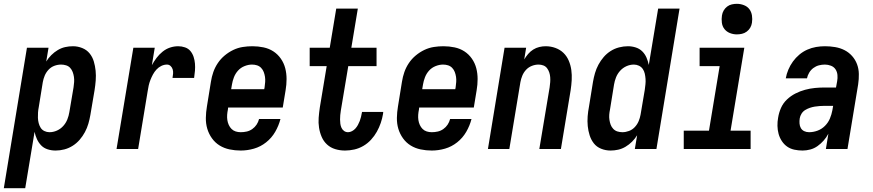

<svg xmlns="http://www.w3.org/2000/svg" viewBox="-51 -780 4571 1005"><path d="M-31 205 90 -530H203L191 -458Q202 -476 217.5 -491.5Q233 -507 251.5 -518Q270 -529 290 -533.5Q310 -538 331 -538Q356 -538 379.5 -528.5Q403 -519 418 -500.5Q433 -482 440 -458.5Q447 -435 449.5 -410Q452 -385 450 -359Q448 -333 444 -308L422 -178Q418 -155 411.5 -132.5Q405 -110 393.5 -88.5Q382 -67 366 -48.5Q350 -30 329.5 -17Q309 -4 286 2Q263 8 240 8Q218 8 198 1.5Q178 -5 164.5 -19Q151 -33 142.5 -51.5Q134 -70 130 -90L81 205ZM208 -88Q228 -88 247 -96.5Q266 -105 280 -120.5Q294 -136 301.5 -155Q309 -174 312 -193L334 -323Q336 -337 337 -350.5Q338 -364 336 -377.5Q334 -391 329.5 -403Q325 -415 316.5 -424.5Q308 -434 295 -438Q282 -442 269 -442Q251 -442 233.5 -435.5Q216 -429 203 -415Q190 -401 183 -384Q176 -367 173 -350L152 -220Q149 -205 148 -191Q147 -177 147.5 -163Q148 -149 151.5 -135.5Q155 -122 162 -111Q169 -100 181.5 -94Q194 -88 208 -88Z M559 0 647 -530H759L744 -439Q755 -459 768.5 -477Q782 -495 800 -509.5Q818 -524 839 -531Q860 -538 882 -538Q900 -538 917.5 -532Q935 -526 946 -512.5Q957 -499 962.5 -482Q968 -465 969.5 -447Q971 -429 969.5 -410Q968 -391 965 -372H852Q854 -383 855 -394.5Q856 -406 853 -416.5Q850 -427 842 -434.5Q834 -442 823 -442Q808 -442 793.5 -435Q779 -428 768 -416Q757 -404 749.5 -390Q742 -376 736.5 -362Q731 -348 727.5 -333Q724 -318 722 -303L672 0Z M1209 8Q1179 8 1150.5 2Q1122 -4 1098.5 -18.5Q1075 -33 1058.5 -56Q1042 -79 1034 -106Q1026 -133 1026.5 -163Q1027 -193 1032 -222L1053 -352Q1057 -378 1065.5 -402.5Q1074 -427 1089 -449.5Q1104 -472 1125 -489.5Q1146 -507 1170 -518.5Q1194 -530 1219.5 -534Q1245 -538 1270 -538Q1300 -538 1328.5 -532Q1357 -526 1380 -511Q1403 -496 1419 -473Q1435 -450 1442 -423Q1449 -396 1449 -366.5Q1449 -337 1444 -308L1429 -217H1143L1142 -207Q1139 -193 1138 -179Q1137 -165 1139 -151.5Q1141 -138 1146.5 -126Q1152 -114 1161 -105Q1170 -96 1182.5 -92Q1195 -88 1209 -88Q1225 -88 1240.5 -91.5Q1256 -95 1269.5 -104.5Q1283 -114 1292 -127.5Q1301 -141 1305 -157H1417Q1408 -122 1389.5 -90Q1371 -58 1342 -35Q1313 -12 1278.5 -2Q1244 8 1209 8ZM1159 -313H1332L1334 -323Q1336 -337 1337 -351Q1338 -365 1336 -378Q1334 -391 1329.5 -403Q1325 -415 1316 -424.5Q1307 -434 1294.5 -438Q1282 -442 1268 -442Q1249 -442 1229 -434Q1209 -426 1195 -410.5Q1181 -395 1173.5 -375.5Q1166 -356 1163 -337Z M1755 8Q1728 8 1703.5 0.5Q1679 -7 1661 -23.5Q1643 -40 1633 -63Q1623 -86 1619 -111.5Q1615 -137 1617 -163.5Q1619 -190 1623 -217L1659 -434H1570V-530H1675L1709 -735H1822L1788 -530H1920V-434H1772L1733 -201Q1731 -189 1730 -177.5Q1729 -166 1729 -154.5Q1729 -143 1730.5 -132Q1732 -121 1736.5 -111Q1741 -101 1750 -94.5Q1759 -88 1771 -88Q1781 -88 1791.5 -93.5Q1802 -99 1809.5 -107.5Q1817 -116 1822.5 -126Q1828 -136 1832 -146.5Q1836 -157 1838.5 -167.5Q1841 -178 1843 -189Q1843 -190 1843.5 -191.5Q1844 -193 1844 -194H1955Q1955 -192 1954.5 -189.5Q1954 -187 1954 -184Q1950 -160 1942 -136.5Q1934 -113 1921.5 -90.5Q1909 -68 1891 -48.5Q1873 -29 1850.5 -16Q1828 -3 1803.5 2.5Q1779 8 1755 8Z M2209 8Q2179 8 2150.5 2Q2122 -4 2098.5 -18.5Q2075 -33 2058.5 -56Q2042 -79 2034 -106Q2026 -133 2026.5 -163Q2027 -193 2032 -222L2053 -352Q2057 -378 2065.5 -402.5Q2074 -427 2089 -449.5Q2104 -472 2125 -489.5Q2146 -507 2170 -518.5Q2194 -530 2219.5 -534Q2245 -538 2270 -538Q2300 -538 2328.5 -532Q2357 -526 2380 -511Q2403 -496 2419 -473Q2435 -450 2442 -423Q2449 -396 2449 -366.5Q2449 -337 2444 -308L2429 -217H2143L2142 -207Q2139 -193 2138 -179Q2137 -165 2139 -151.5Q2141 -138 2146.5 -126Q2152 -114 2161 -105Q2170 -96 2182.5 -92Q2195 -88 2209 -88Q2225 -88 2240.5 -91.5Q2256 -95 2269.5 -104.5Q2283 -114 2292 -127.5Q2301 -141 2305 -157H2417Q2408 -122 2389.5 -90Q2371 -58 2342 -35Q2313 -12 2278.5 -2Q2244 8 2209 8ZM2159 -313H2332L2334 -323Q2336 -337 2337 -351Q2338 -365 2336 -378Q2334 -391 2329.5 -403Q2325 -415 2316 -424.5Q2307 -434 2294.5 -438Q2282 -442 2268 -442Q2249 -442 2229 -434Q2209 -426 2195 -410.5Q2181 -395 2173.5 -375.5Q2166 -356 2163 -337Z M2503 0 2590 -530H2703L2693 -469Q2702 -484 2713.5 -497.5Q2725 -511 2740 -520.5Q2755 -530 2772 -534Q2789 -538 2805 -538Q2832 -538 2856.5 -529Q2881 -520 2898.5 -503Q2916 -486 2926 -462.5Q2936 -439 2939.5 -413.5Q2943 -388 2941.5 -361Q2940 -334 2936 -308L2885 0H2772L2826 -323Q2828 -337 2829 -350Q2830 -363 2829 -376Q2828 -389 2824 -401Q2820 -413 2812.5 -423Q2805 -433 2793 -437.5Q2781 -442 2768 -442Q2750 -442 2732.5 -435Q2715 -428 2702.5 -414.5Q2690 -401 2683 -384Q2676 -367 2673 -350L2615 0Z M3145 8Q3119 8 3095.5 -1.5Q3072 -11 3057.5 -29.5Q3043 -48 3035.5 -71.5Q3028 -95 3025.5 -120Q3023 -145 3025 -171Q3027 -197 3032 -222L3053 -352Q3057 -375 3063.5 -397.5Q3070 -420 3081.5 -441.5Q3093 -463 3109 -481.5Q3125 -500 3145.5 -513Q3166 -526 3189.5 -532Q3213 -538 3236 -538Q3257 -538 3277 -531.5Q3297 -525 3311 -511Q3325 -497 3333 -478.5Q3341 -460 3345 -440L3394 -735H3506L3385 0H3272L3284 -72Q3273 -54 3257.5 -38.5Q3242 -23 3223.5 -12Q3205 -1 3185 3.5Q3165 8 3145 8ZM3207 -88Q3224 -88 3241.5 -94.5Q3259 -101 3272 -115Q3285 -129 3292 -146Q3299 -163 3302 -180L3324 -310Q3326 -325 3327.5 -339Q3329 -353 3328 -367Q3327 -381 3324 -394.5Q3321 -408 3313.5 -419Q3306 -430 3293.5 -436Q3281 -442 3267 -442Q3247 -442 3228 -433.5Q3209 -425 3195 -409.5Q3181 -394 3173.5 -375Q3166 -356 3163 -337L3142 -207Q3139 -193 3138 -179.5Q3137 -166 3139 -152.5Q3141 -139 3145.5 -127Q3150 -115 3159 -105.5Q3168 -96 3180.5 -92Q3193 -88 3207 -88Z M3528 0V-96H3660L3716 -434H3611V-530H3845L3773 -96H3878V0ZM3806 -600Q3787 -600 3769.5 -607Q3752 -614 3741 -628Q3730 -642 3727.5 -661Q3725 -680 3728 -699Q3730 -713 3737 -725Q3744 -737 3755 -745.5Q3766 -754 3779.5 -757Q3793 -760 3806 -760Q3825 -760 3843 -753Q3861 -746 3871.5 -732Q3882 -718 3885 -699Q3888 -680 3885 -661Q3883 -647 3876 -635Q3869 -623 3857.5 -614.5Q3846 -606 3832.5 -603Q3819 -600 3806 -600Z M4150 8Q4128 8 4107 3.5Q4086 -1 4069.5 -12.5Q4053 -24 4041.5 -41.5Q4030 -59 4024.5 -79Q4019 -99 4018.5 -121Q4018 -143 4022 -164Q4026 -190 4037 -215Q4048 -240 4068 -259Q4088 -278 4112.5 -290.5Q4137 -303 4163 -310Q4189 -317 4214.5 -319.5Q4240 -322 4266 -322H4325L4331 -355Q4334 -371 4332.5 -387.5Q4331 -404 4322.5 -417Q4314 -430 4298.5 -436Q4283 -442 4267 -442Q4251 -442 4235.5 -438Q4220 -434 4206.5 -424Q4193 -414 4184.5 -399.5Q4176 -385 4173 -370H4062Q4066 -393 4075.5 -415.5Q4085 -438 4099.5 -458Q4114 -478 4133 -494Q4152 -510 4174.5 -520Q4197 -530 4220.5 -534Q4244 -538 4267 -538Q4294 -538 4320.5 -533.5Q4347 -529 4369.5 -517.5Q4392 -506 4409 -487Q4426 -468 4435 -444Q4444 -420 4444.5 -393Q4445 -366 4441 -339L4385 0H4272L4285 -80Q4275 -61 4260.5 -44.5Q4246 -28 4228.5 -15.5Q4211 -3 4190.5 2.5Q4170 8 4150 8ZM4184 -88Q4206 -88 4228 -96Q4250 -104 4267 -121Q4284 -138 4293 -159.5Q4302 -181 4306 -203L4310 -226H4266Q4253 -226 4240 -225Q4227 -224 4214 -222Q4201 -220 4188 -215.5Q4175 -211 4163.5 -204Q4152 -197 4144.5 -185Q4137 -173 4135 -160Q4133 -147 4134 -133.5Q4135 -120 4141 -109.5Q4147 -99 4158.5 -93.5Q4170 -88 4184 -88Z"/></svg>

Font: Iosevka Curly Oblique
Style: Bold
Weight: 700
Italic angle: -9°
Monospace: yes
Designer: Belleve Invis
Foundry: Belleve Invis
Version: Version 11.1.0; ttfautohint (v1.8.3)